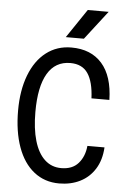

<svg xmlns="http://www.w3.org/2000/svg" viewBox="-63 -1002 726 1062"><g transform="rotate(5 300.0 -471.0)"><path d="M45 -368.5Q45 -480 77.2 -564.5Q109.5 -649 169.2 -695Q229 -741 309 -741Q418 -741 479 -671.8Q540 -602.5 543 -470.5H443.5Q439.5 -562 408 -608.5Q376.5 -655 310.5 -655Q227 -655 184 -582.2Q141 -509.5 141 -369Q141 -276 160.5 -209.2Q180 -142.5 218 -107Q256 -71.5 310 -71.5Q372 -71.5 405.2 -109.5Q438.5 -147.5 444 -206.5H539Q535 -136 504 -86.5Q473 -37 421.8 -11.5Q370.5 14 306 14Q225 14 166 -32.8Q107 -79.5 76 -165.8Q45 -252 45 -368.5ZM496.5 -955.5 373 -795.5H272.5L380.5 -955.5Z"/></g></svg>

Font: SplineSansMono30
Style: Regular
Weight: 400
Designer: Eben Sorkin, Mirko Velimirovic
Foundry: Sorkin Type
Version: Version 1.000